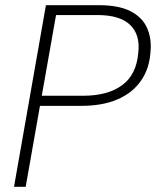

<svg xmlns="http://www.w3.org/2000/svg" viewBox="-20 -720 601 740"><path d="M34 0 157 -700H362Q438 -700 483.5 -676.5Q529 -653 547 -612Q565 -571 560 -520Q556 -456 523.5 -409Q491 -362 433 -337Q375 -312 293 -312H134L79 0ZM141 -351H301Q395 -351 450.5 -391.5Q506 -432 513 -517Q521 -586 481.5 -624Q442 -662 356 -662H196Z"/></svg>

Font: DM Sans 24pt ExtraLight
Style: Italic
Weight: 250
Italic angle: -10°
Designer: Colophon Foundry, Jonny Pinhorn
Foundry: Colophon Foundry
Version: Version 4.004;gftools[0.9.30]